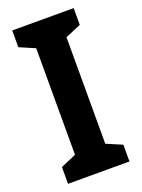

<svg xmlns="http://www.w3.org/2000/svg" viewBox="-137 -777 620 840"><g transform="rotate(-20 172.5 -357.0)"><path d="M316 0V-78L243 -109V-605L316 -636V-714H30V-636L102 -605V-109L30 -78V0Z"/></g></svg>

Font: Noto Sans Arabic UI Cn
Style: Bold
Weight: 700
Width: 3
Designer: Monotype Design Team, Nadine Chahine and Nizar Qandah
Foundry: Monotype Imaging Inc.
Version: Version 2.010